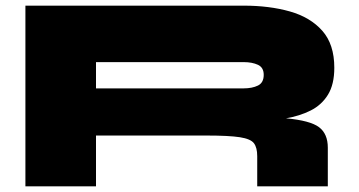

<svg xmlns="http://www.w3.org/2000/svg" viewBox="-20 -660 1272 680"><path d="M70 0V-640H843Q934 -640 1006.5 -619.5Q1079 -599 1121.5 -551Q1164 -503 1164 -420Q1164 -361 1141.5 -324.5Q1119 -288 1080 -268.5Q1041 -249 993 -241Q1079 -233 1110 -209.5Q1141 -186 1141 -137V0H891V-107Q891 -137 879.5 -152.5Q868 -168 829.5 -174Q791 -180 711 -180H320V0ZM320 -347H843Q873 -347 893.5 -357Q914 -367 914 -395Q914 -421 893.5 -430.5Q873 -440 843 -440H320Z"/></svg>

Font: Syne ExtraBold
Style: Regular
Weight: 800
Designer: Lucas Descroix
Foundry: Bonjour Monde
Version: Version 2.200; ttfautohint (v1.8.4)